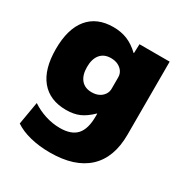

<svg xmlns="http://www.w3.org/2000/svg" viewBox="-172 -667 985 1025"><g transform="rotate(30 320.5 -155.0)"><path d="M275 220Q209 220 153 206Q97 192 59 166L83 26Q120 51 165 65.5Q210 80 256 80Q326 80 358.5 44Q391 8 391 -70V-86H389Q352 -50 317.5 -35Q283 -20 236 -20Q135 -20 81 -85.5Q27 -151 27 -275Q27 -399 81 -464.5Q135 -530 236 -530Q283 -530 321.5 -514.5Q360 -499 397 -464H399L401 -520H587V-70Q587 72 507 146Q427 220 275 220ZM307 -170Q332 -170 350.5 -179Q369 -188 380 -204Q391 -220 391 -240V-310Q391 -331 380 -346.5Q369 -362 350.5 -371Q332 -380 307 -380Q265 -380 242 -352.5Q219 -325 219 -275Q219 -225 242 -197.5Q265 -170 307 -170Z"/></g></svg>

Font: M PLUS 2 Thin Black
Style: Regular
Weight: 900
Version: Version 1.001